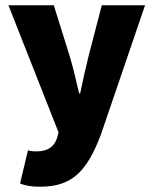

<svg xmlns="http://www.w3.org/2000/svg" viewBox="-20 -520 582 728"><path d="M132 188C256 188 310 127 362 -8L530 -500H366L316 -308C304 -260 294 -214 284 -166H280C268 -216 258 -262 244 -308L184 -500H12L202 -18L196 4C186 34 164 54 118 54C108 54 102 54 86 50L56 176C78 184 98 188 132 188Z"/></svg>

Font: Source Sans Pro Black
Style: Regular
Weight: 900
Designer: Paul D. Hunt
Foundry: Adobe Systems Incorporated
Version: Version 3.006;hotconv 1.0.111;makeotfexe 2.5.65597